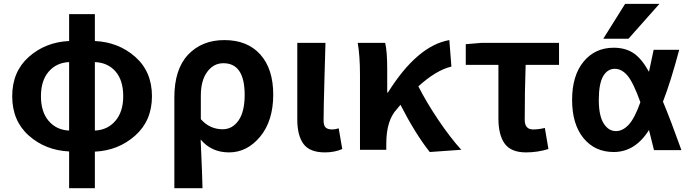

<svg xmlns="http://www.w3.org/2000/svg" viewBox="-20 -784 3623 1005"><path d="M476.6 -459V-100.6Q543 -103.5 584 -151.4Q625 -199.2 625 -280.3Q625 -363.3 585 -409.7Q544.9 -456.1 476.6 -459ZM341.8 -100.6V-459Q275.4 -456.1 234.9 -409.2Q194.3 -362.3 194.3 -280.3Q194.3 -198.2 234.9 -150.9Q275.4 -103.5 341.8 -100.6ZM476.6 -710V-569.3Q600.6 -563.5 688 -486.3Q775.4 -409.2 775.4 -280.3Q775.4 -152.3 687.5 -74.2Q599.6 3.9 476.6 9.8V201.2H341.8V8.8Q217.8 2.9 130.9 -74.2Q43.9 -151.4 43.9 -280.3Q43.9 -409.2 130.9 -486.3Q217.8 -563.5 341.8 -569.3V-710Z M892.6 201.2V-273.4Q892.6 -421.9 964.8 -498Q1037.1 -574.2 1154.3 -574.2Q1275.4 -574.2 1342.8 -498.5Q1410.2 -422.9 1410.2 -289.1Q1410.2 -151.4 1341.8 -68.8Q1273.4 13.7 1178.7 13.7Q1086.9 13.7 1030.3 -53.7Q1039.1 142.6 1040 201.2ZM1145.5 -107.4Q1196.3 -107.4 1228.5 -153.3Q1260.7 -199.2 1260.7 -287.1Q1260.7 -453.1 1149.4 -453.1Q1097.7 -453.1 1064.5 -407.7Q1031.2 -362.3 1031.2 -283.2V-160.2Q1078.1 -107.4 1145.5 -107.4Z M1680.7 13.7Q1601.6 13.7 1568.8 -30.3Q1536.1 -74.2 1536.1 -159.2V-559.6H1683.6Q1682.6 -524.4 1678.2 -369.1Q1673.8 -213.9 1673.8 -152.3Q1673.8 -127 1684.6 -116.7Q1695.3 -106.4 1718.8 -106.4Q1735.4 -106.4 1752.9 -112.3L1771.5 -3.9Q1731.4 13.7 1680.7 13.7Z M2394.5 0 2229.5 11.7Q2154.3 -83 2076.2 -235.4L2056.6 -211.9Q2002 -153.3 2002 -32.2V0H1864.3V-392.6Q1864.3 -491.2 1852.5 -559.6H1996.1Q2006.8 -516.6 2006.8 -422.9V-299.8H2010.7Q2164.1 -544.9 2332 -574.2L2342.8 -435.5Q2263.7 -417 2169.9 -332Q2211.9 -249 2274.4 -156.2Q2336.9 -63.5 2394.5 0Z M2733.4 13.7Q2655.3 13.7 2622.1 -31.7Q2588.9 -77.1 2588.9 -164.1V-444.3H2418V-552.7L2500 -559.6H2906.2V-444.3H2731.4Q2726.6 -312.5 2726.6 -157.2Q2726.6 -106.4 2770.5 -106.4Q2799.8 -106.4 2832 -114.3L2850.6 -3.9Q2793 13.7 2733.4 13.7Z M3332 -249Q3294.9 -352.5 3264.6 -388.2Q3234.4 -423.8 3198.2 -423.8Q3159.2 -423.8 3136.7 -384.3Q3114.3 -344.7 3114.3 -260.7Q3114.3 -178.7 3139.6 -138.2Q3165 -97.7 3204.1 -97.7Q3239.3 -97.7 3270.5 -130.9Q3301.8 -164.1 3332 -249ZM3450.2 -252Q3490.2 -156.2 3546.9 2H3403.3Q3379.9 -88.9 3377 -103.5Q3304.7 11.7 3192.4 11.7Q3093.8 11.7 3034.2 -61Q2974.6 -133.8 2974.6 -261.2Q2974.6 -388.7 3034.7 -461.4Q3094.7 -534.2 3192.4 -534.2Q3252.9 -534.2 3295.4 -506.3Q3337.9 -478.5 3377 -408.2Q3391.6 -473.6 3401.4 -523.4H3535.2Q3491.2 -357.4 3450.2 -252ZM3252 -763.7H3431.6L3269.5 -581.1H3137.7Z"/></svg>

Font: Gen Shin Gothic Bold
Style: Bold
Weight: 700
Designer: [Source Han Sans]
Ryoko NISHIZUKA  (kana & ideographs); Paul D. Hunt (Latin, Greek & Cyrillic); Wenlong ZHANG  (bopomofo
Version: Version 1.002.20150607